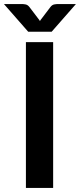

<svg xmlns="http://www.w3.org/2000/svg" viewBox="-48 -932 397 952"><path d="M215.5 0H80.5V-723H215.5ZM328.5 -912 208 -774.5H92L-28.5 -912H61Q68.5 -912 79 -910Q89.5 -908 98 -897L142.5 -838.5Q145 -836 146.8 -833Q148.5 -830 150 -827.5Q151.5 -830 153.2 -833Q155 -836 157.5 -838.5L201.5 -896.5Q210 -908 220.8 -910Q231.5 -912 239 -912Z"/></svg>

Font: Lato 2
Style: Bold
Weight: 700
Designer: Lukasz Dziedzic with Adam Twardoch and Botio Nikoltchev
Foundry: tyPoland Lukasz Dziedzic
Version: Version 2.015; 2015-08-06; http://www.latofonts.com/